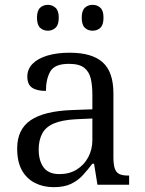

<svg xmlns="http://www.w3.org/2000/svg" viewBox="-20 -764 598 794"><path d="M202 10Q159 10 124.5 -7.5Q90 -25 70.5 -60Q51 -95 51 -150Q51 -229 107 -267Q163 -305 280 -309L362 -312V-372Q362 -410 355.5 -438.5Q349 -467 328.5 -483.5Q308 -500 265 -500Q206 -500 188 -468.5Q170 -437 170 -388Q132 -388 112.5 -401.5Q93 -415 93 -447Q93 -478 114.5 -500Q136 -522 175.5 -534Q215 -546 268 -546Q361 -546 405 -506Q449 -466 449 -378V-115Q449 -84 454.5 -67.5Q460 -51 473 -44.5Q486 -38 510 -38H514V0H383L369 -87H362Q343 -62 322.5 -39.5Q302 -17 273.5 -3.5Q245 10 202 10ZM226 -44Q267 -44 297.5 -63Q328 -82 345 -114Q362 -146 362 -185V-274L296 -271Q237 -268 203 -253.5Q169 -239 154.5 -211.5Q140 -184 140 -146Q140 -99 160.5 -71.5Q181 -44 226 -44ZM363 -637Q344 -637 331 -649Q318 -661 318 -691Q318 -720 331 -732Q344 -744 363 -744Q382 -744 395 -732Q408 -720 408 -691Q408 -661 395 -649Q382 -637 363 -637ZM178 -637Q159 -637 146 -649Q133 -661 133 -691Q133 -720 146 -732Q159 -744 178 -744Q196 -744 209.5 -732Q223 -720 223 -691Q223 -661 209.5 -649Q196 -637 178 -637Z"/></svg>

Font: Noto Serif Hentaigana EL
Style: Regular
Weight: 400
Designer: Kazuhiro Yamada
Foundry: nipponia
Version: Version 1.000